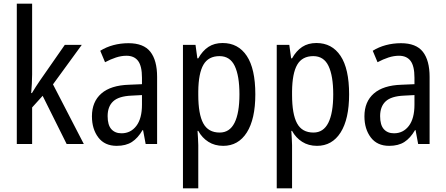

<svg xmlns="http://www.w3.org/2000/svg" viewBox="-20 -780 2416 1040"><path d="M154 -377Q154 -353 152.5 -326.5Q151 -300 149 -276H153Q162 -291 174 -310Q186 -329 196 -343L331 -537H423L267 -323L434 0H341L211 -261L154 -198V0H71V-760H154Z M676 -546Q758 -546 794.5 -499.5Q831 -453 831 -363V0H769L755 -75H752Q727 -32 694.5 -11Q662 10 612 10Q547 10 512.5 -35.5Q478 -81 478 -150Q478 -229 529 -273.5Q580 -318 679 -321L749 -324V-359Q749 -422 728 -450Q707 -478 665 -478Q637 -478 608 -468.5Q579 -459 549 -443L523 -505Q555 -525 594 -535.5Q633 -546 676 -546ZM692 -262Q623 -259 593 -231Q563 -203 563 -151Q563 -103 583 -80.5Q603 -58 638 -58Q688 -58 718.5 -98Q749 -138 749 -213V-265Z M1186 -547Q1270 -547 1316.5 -477.5Q1363 -408 1363 -269Q1363 -135 1317 -62.5Q1271 10 1189 10Q1143 10 1108.5 -12Q1074 -34 1054 -71H1050Q1051 -51 1052.5 -30.5Q1054 -10 1054 6V240H971V-537H1039L1049 -464H1054Q1077 -505 1109 -526Q1141 -547 1186 -547ZM1169 -476Q1109 -476 1082 -429.5Q1055 -383 1054 -285V-266Q1054 -162 1081 -112Q1108 -62 1170 -62Q1224 -62 1250.5 -115Q1277 -168 1277 -269Q1277 -369 1251.5 -422.5Q1226 -476 1169 -476Z M1694 -547Q1778 -547 1824.5 -477.5Q1871 -408 1871 -269Q1871 -135 1825 -62.5Q1779 10 1697 10Q1651 10 1616.5 -12Q1582 -34 1562 -71H1558Q1559 -51 1560.5 -30.5Q1562 -10 1562 6V240H1479V-537H1547L1557 -464H1562Q1585 -505 1617 -526Q1649 -547 1694 -547ZM1677 -476Q1617 -476 1590 -429.5Q1563 -383 1562 -285V-266Q1562 -162 1589 -112Q1616 -62 1678 -62Q1732 -62 1758.5 -115Q1785 -168 1785 -269Q1785 -369 1759.5 -422.5Q1734 -476 1677 -476Z M2152 -546Q2234 -546 2270.5 -499.5Q2307 -453 2307 -363V0H2245L2231 -75H2228Q2203 -32 2170.5 -11Q2138 10 2088 10Q2023 10 1988.5 -35.5Q1954 -81 1954 -150Q1954 -229 2005 -273.5Q2056 -318 2155 -321L2225 -324V-359Q2225 -422 2204 -450Q2183 -478 2141 -478Q2113 -478 2084 -468.5Q2055 -459 2025 -443L1999 -505Q2031 -525 2070 -535.5Q2109 -546 2152 -546ZM2168 -262Q2099 -259 2069 -231Q2039 -203 2039 -151Q2039 -103 2059 -80.5Q2079 -58 2114 -58Q2164 -58 2194.5 -98Q2225 -138 2225 -213V-265Z"/></svg>

Font: Noto Sans Bengali UI Condensed
Style: Regular
Weight: 400
Width: 3
Designer: Jelle Bosma - Monotype Design Team
Foundry: Monotype Imaging Inc.
Version: Version 2.003; ttfautohint (v1.8.4.7-5d5b)